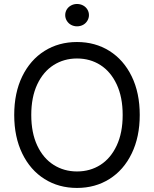

<svg xmlns="http://www.w3.org/2000/svg" viewBox="-20 -926 767 956"><path d="M363.3 9.8Q272.5 9.8 201.7 -34.7Q130.9 -79.1 90.8 -161.6Q50.8 -244.1 50.8 -353.5Q50.8 -463.9 90.8 -545.9Q130.9 -627.9 201.7 -672.4Q272.5 -716.8 363.3 -716.8Q454.1 -716.8 524.9 -672.4Q595.7 -627.9 635.7 -545.9Q675.8 -463.9 675.8 -353.5Q675.8 -244.1 635.7 -161.6Q595.7 -79.1 524.9 -34.7Q454.1 9.8 363.3 9.8ZM363.3 -634.8Q298.8 -634.8 247.1 -602.1Q195.3 -569.3 165.5 -505.9Q135.7 -442.4 135.7 -353.5Q135.7 -264.6 165.5 -201.2Q195.3 -137.7 247.1 -105Q298.8 -72.3 363.3 -72.3Q428.7 -72.3 480 -105Q531.2 -137.7 561 -201.2Q590.8 -264.6 590.8 -353.5Q590.8 -442.4 561 -505.9Q531.2 -569.3 480 -602.1Q428.7 -634.8 363.3 -634.8ZM304.7 -850.6Q304.7 -866.2 312.5 -878.9Q320.3 -891.6 334 -898.9Q347.7 -906.2 363.3 -906.2Q379.9 -906.2 393.6 -898.9Q407.2 -891.6 415 -878.9Q422.9 -866.2 422.9 -850.6Q422.9 -835.9 415 -822.8Q407.2 -809.6 393.6 -802.2Q379.9 -794.9 363.3 -794.9Q347.7 -794.9 334 -802.2Q320.3 -809.6 312.5 -822.8Q304.7 -835.9 304.7 -850.6Z"/></svg>

Font: Pretendard Std Variable
Style: Regular
Weight: 400
Designer: Base glyphs from Inter by Rasmus Andersson; Hangeul glyphs from Noto Sans CJK(Source Han Sans) by Jang Soo-young and Kan
Foundry: Kil Hyung-jin
Version: Version 1.309;Glyphs 3.2 (3225)